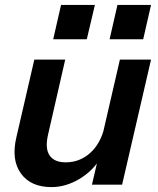

<svg xmlns="http://www.w3.org/2000/svg" viewBox="-20 -753 644 783"><path d="M190 10Q105 10 65 -46Q25 -102 47 -194L120 -510H246L176 -204Q163 -148 182 -119.5Q201 -91 248 -91Q305 -91 347.5 -129Q390 -167 406 -234L391 -110Q359 -56 303.5 -23Q248 10 190 10ZM355 0 383 -120H379L469 -510H596L478 0ZM427 -593 459 -733H596L564 -593ZM197 -593 229 -733H367L334 -593Z"/></svg>

Font: Instrument Sans SemiBold
Style: Italic
Weight: 600
Italic angle: -13°
Designer: Rodrigo Fuenzalida
Foundry: fragTYPE
Version: Version 1.000;gftools[0.9.28]